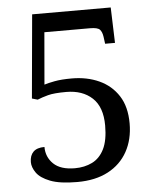

<svg xmlns="http://www.w3.org/2000/svg" viewBox="-52 -759 663 813"><g transform="rotate(-5 279.5 -352.0)"><path d="M244 10Q170 10 129 -6Q88 -22 71.5 -45.5Q55 -69 55 -91Q55 -119 70.5 -134.5Q86 -150 118 -150Q118 -107 148 -78Q178 -49 239 -49Q280 -49 312.5 -65Q345 -81 363.5 -118Q382 -155 382 -218Q382 -297 340.5 -335.5Q299 -374 230 -374Q178 -374 152 -367Q126 -360 107 -352L83 -359L115 -714H449L454 -563H412L408 -593Q405 -614 395.5 -624Q386 -634 354 -634H160L141 -413Q156 -418 185 -423.5Q214 -429 258 -429Q323 -429 374.5 -405.5Q426 -382 456 -335.5Q486 -289 486 -218Q486 -150 457.5 -98.5Q429 -47 375 -18.5Q321 10 244 10Z"/></g></svg>

Font: Noto Serif Dives Akuru
Style: Regular
Weight: 400
Designer: Fernando Caro
Foundry: Fernando Caro
Version: Version 2.000; ttfautohint (v1.8.4.7-5d5b)